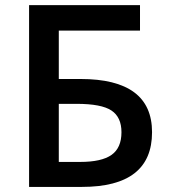

<svg xmlns="http://www.w3.org/2000/svg" viewBox="-20 -734 665 754"><path d="M577.1 -214.8Q577.1 0 301.8 0H94.2V-713.9H529.8V-613.8H210.9V-423.8H295.9Q577.1 -423.8 577.1 -214.8ZM210.9 -98.1H294.9Q378.9 -98.1 418 -125.7Q457 -153.3 457 -214.8Q457 -273.9 417.7 -300Q378.4 -326.2 280.8 -326.2H210.9Z"/></svg>

Font: Open Sans Semibold
Style: Regular
Weight: 600
Foundry: Ascender Corporation
Version: Version 1.10; ttfautohint (v1.5.65-e2d9)